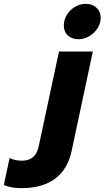

<svg xmlns="http://www.w3.org/2000/svg" viewBox="-205 -748 544 999"><path d="M127 -615Q127 -645 143 -671Q159 -697 185.5 -712.5Q212 -728 242 -728Q276 -728 297.5 -707.5Q319 -687 319 -655Q319 -650 317 -636Q308 -597 275 -570.5Q242 -544 203 -544Q169 -544 148 -563.5Q127 -583 127 -615ZM-185 214 -155 74Q-129 88 -90 88Q-20 88 -4 15L102 -480H278L168 36Q147 135 80 183Q13 231 -93 231Q-151 231 -185 214Z"/></svg>

Font: Prompt
Style: Bold Italic
Weight: 700
Italic angle: -12°
Designer: Katatrad Team
Foundry: CadsonDemak
Version: Version 1.001